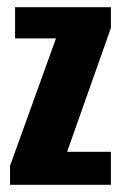

<svg xmlns="http://www.w3.org/2000/svg" viewBox="-20 -515 338 535"><path d="M8 0V-53L136 -408H22V-495H289V-437L167 -92H289V0Z"/></svg>

Font: Alumni Sans Thin ExtraBold
Style: Regular
Weight: 800
Version: Version 1.018